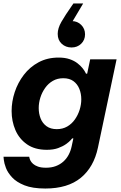

<svg xmlns="http://www.w3.org/2000/svg" viewBox="-26 -871 694 1104"><path d="M234.6 213Q160.8 213 114.7 194.6Q68.6 176.2 43.4 148.8Q18.2 121.4 8 94.2Q-2.2 67 -4 48.6Q-5.8 30.2 -5.8 30.2H142Q142 30.2 143.3 36.7Q144.6 43.2 149.2 52.5Q153.8 61.8 164.1 71.1Q174.4 80.4 192.4 86.9Q210.4 93.4 238.2 93.4Q270.2 93.4 295 84Q319.8 74.6 338.3 58Q356.8 41.4 368.7 18.9Q380.6 -3.6 386 -29.4L395.8 -75.2H389Q389 -75.2 380.4 -65.3Q371.8 -55.4 353.6 -42.4Q335.4 -29.4 308.3 -19.5Q281.2 -9.6 243.2 -9.6Q174.4 -9.6 129.3 -41.1Q84.2 -72.6 62.5 -123.3Q40.8 -174 40.8 -232.4Q40.8 -287.2 58.7 -341.4Q76.6 -395.6 111.1 -440.7Q145.6 -485.8 196 -512.9Q246.4 -540 311 -540Q347.6 -540 374.3 -530.8Q401 -521.6 419 -507.6Q437 -493.6 448.1 -479.7Q459.2 -465.8 463.8 -456.6Q468.4 -447.4 468.4 -447.4H475.2L492.6 -530H644.4L537.2 -22.6Q513.6 90 438.6 151.5Q363.6 213 234.6 213ZM300.4 -128.4Q334.2 -128.4 360.3 -143.4Q386.4 -158.4 404.4 -183.9Q422.4 -209.4 431.9 -239.7Q441.4 -270 441.4 -300Q441.4 -332.4 430.2 -360.1Q419 -387.8 396.2 -404.5Q373.4 -421.2 337.8 -421.2Q304.2 -421.2 278.1 -406.2Q252 -391.2 233.8 -365.7Q215.6 -340.2 206.1 -309.9Q196.6 -279.6 196.6 -249.6Q196.6 -217.6 207.5 -189.9Q218.4 -162.2 241.6 -145.3Q264.8 -128.4 300.4 -128.4ZM396.2 -851H452.2L371.6 -715.2L370.4 -746.6Q375.2 -747.8 378.3 -748.7Q381.4 -749.6 387.8 -749.6Q419.2 -749.6 441.1 -727.7Q463 -705.8 463 -673.6Q463 -641 440.8 -619.5Q418.6 -598 385.4 -598Q352 -598 328.9 -619.2Q305.8 -640.4 305.8 -676.2Q305.8 -708.2 326.9 -745.2Q348 -782.2 389.2 -841Z"/></svg>

Font: Be Vietnam Pro Variable Thin
Style: Italic
Weight: 100
Italic angle: -12°
Designer: Lam Bao, Tony Le, Vietanh Nguyen
Foundry: Yellow Type Foundry
Version: Version 1.002